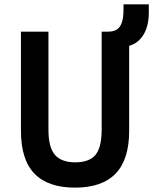

<svg xmlns="http://www.w3.org/2000/svg" viewBox="-20 -850 702 880"><path d="M324 10Q200 10 138 -54Q76 -118 76 -250V-705H202V-256Q202 -174 232 -140Q262 -106 325 -106Q389 -106 417.5 -140Q446 -174 446 -256V-705H572V-250Q572 -119 510 -54.5Q448 10 324 10ZM558 -637 476 -688V-705Q501 -705 516 -715Q531 -725 538.5 -747Q546 -769 546 -808V-830H662V-792Q662 -749 650 -716.5Q638 -684 614.5 -663Q591 -642 558 -637Z"/></svg>

Font: Nunito Sans 7pt Condensed
Style: Bold
Weight: 700
Width: 3
Designer: Vernon Adams
Foundry: Vernon Adams
Version: Version 3.101;gftools[0.9.27]